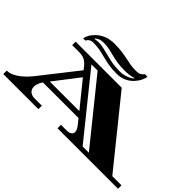

<svg xmlns="http://www.w3.org/2000/svg" viewBox="-145 -1282 1685 1685"><g transform="rotate(45 698.0 -439.5)"><path d="M-14 0V-43Q19 -43 51 -58.5Q83 -74 110.5 -96.5Q138 -119 159 -141.5Q180 -164 192 -179.5Q204 -195 204 -195L461 -522L436 -553Q414 -580 388 -593.5Q362 -607 313 -607H234V-650H806L1296 -43H1410V0H659V-43H733Q758 -43 775 -54Q792 -65 792 -86Q792 -112 763 -148L726 -194H283Q268 -171 261 -150Q254 -129 254 -112Q254 -79 275.5 -61Q297 -43 329 -43H422V0ZM928 -43H1005L550 -607H473ZM321 -242H688L500 -474ZM687 -705Q628 -705 586 -712.5Q544 -720 508.5 -729.5Q473 -739 436 -746.5Q399 -754 350 -754Q328 -754 311.5 -744Q295 -734 288 -717H260Q262 -736 276.5 -763Q291 -790 319 -816.5Q347 -843 389 -861Q431 -879 486 -879Q542 -879 581.5 -873.5Q621 -868 653 -861Q685 -854 716 -848.5Q747 -843 787 -843Q820 -843 837.5 -852.5Q855 -862 865 -878H898Q896 -858 882.5 -829Q869 -800 843 -771.5Q817 -743 778 -724Q739 -705 687 -705ZM694 -739Q729 -739 765.5 -751.5Q802 -764 827 -785L825 -789Q804 -782 774 -778Q744 -774 722 -774Q664 -774 623 -780.5Q582 -787 549.5 -796Q517 -805 485 -811.5Q453 -818 412 -818Q384 -818 365 -809Q346 -800 332 -788L335 -784Q346 -786 356.5 -787.5Q367 -789 377 -789Q419 -789 465.5 -776.5Q512 -764 568 -751.5Q624 -739 694 -739Z"/></g></svg>

Font: Diplomata SC
Style: Regular
Weight: 400
Designer: Eduardo Rodriguez Tunni
Foundry: Eduardo Rodriguez Tunni
Version: Version 1.002; ttfautohint (v1.8.4.7-5d5b);gftools[0.9.23]